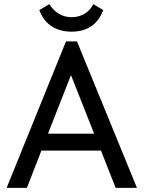

<svg xmlns="http://www.w3.org/2000/svg" viewBox="-20 -908 694 928"><path d="M299 -708H352L642 0H539L468 -180H180L110 0H12ZM212 -262H435L323 -545ZM326 -755Q268 -755 228 -782Q188 -809 170 -859L218 -888Q259 -825 326 -825Q362 -825 389.5 -842Q417 -859 431 -888L479 -859Q460 -808 421.5 -781.5Q383 -755 326 -755Z"/></svg>

Font: Tilda Sans Medium
Style: Regular
Weight: 500
Designer: ParaType Ltd
Foundry: ParaType Ltd
Version: Version 1.009